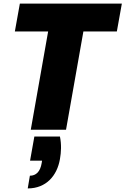

<svg xmlns="http://www.w3.org/2000/svg" viewBox="-20 -725 701 1073"><path d="M172 38 148 173H215L213 186C205 235 181 257 147 257L135 328C238 328 299 257 315 164C322 125 324 82 315 38ZM63 -549H249L152 0H349L446 -549H633L661 -705H91Z"/></svg>

Font: SVN-Poppins ExtraBold
Style: Italic
Weight: 800
Italic angle: -10°
Designer: Ninad Kale (Devanagari), Jonny Pinhorn (Latin)
Foundry: Indian Type Foundry
Version: Version 3.002 2017